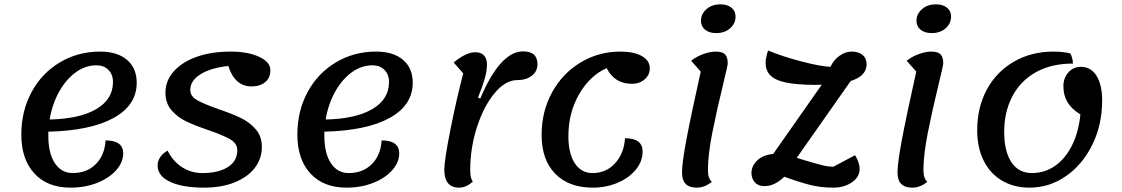

<svg xmlns="http://www.w3.org/2000/svg" viewBox="-20 -837 5153 882"><path d="M202 -232V-213Q202 -133 232 -87.5Q262 -42 314 -42Q379 -42 420 -83Q461 -124 465 -192Q546 -192 546 -132Q546 -92 514 -55.5Q482 -19 426.5 3Q371 25 304 25Q198 25 138 -40Q78 -105 78 -219Q78 -327 125 -414Q172 -501 255 -550.5Q338 -600 440 -600Q519 -600 563.5 -562Q608 -524 608 -457Q608 -354 502.5 -295.5Q397 -237 202 -232ZM208 -288Q346 -291 422.5 -336Q499 -381 499 -460Q499 -495 478 -516Q457 -537 423 -537Q372 -537 327.5 -504.5Q283 -472 251.5 -415.5Q220 -359 208 -288Z M704 -77Q704 -97 716 -115Q728 -133 750 -145Q775 -95 817 -68.5Q859 -42 910 -42Q982 -42 1026 -69Q1070 -96 1070 -147Q1070 -178 1037.5 -197Q1005 -216 938 -239Q876 -260 836 -279Q796 -298 768 -330.5Q740 -363 740 -411Q740 -466 778 -509Q816 -552 883.5 -576Q951 -600 1039 -600Q1119 -600 1170.5 -576Q1222 -552 1222 -515Q1222 -479 1198 -459.5Q1174 -440 1135 -440Q1097 -440 1070 -464Q1043 -488 1029 -534Q947 -525 900.5 -495.5Q854 -466 854 -424Q854 -395 884.5 -377.5Q915 -360 983 -336Q1047 -314 1086.5 -295Q1126 -276 1154.5 -243.5Q1183 -211 1183 -162Q1183 -109 1151 -66.5Q1119 -24 1058.5 0.5Q998 25 917 25Q818 25 761 -2Q704 -29 704 -77Z M1470 -232V-213Q1470 -133 1500 -87.5Q1530 -42 1582 -42Q1647 -42 1688 -83Q1729 -124 1733 -192Q1814 -192 1814 -132Q1814 -92 1782 -55.5Q1750 -19 1694.5 3Q1639 25 1572 25Q1466 25 1406 -40Q1346 -105 1346 -219Q1346 -327 1393 -414Q1440 -501 1523 -550.5Q1606 -600 1708 -600Q1787 -600 1831.5 -562Q1876 -524 1876 -457Q1876 -354 1770.5 -295.5Q1665 -237 1470 -232ZM1476 -288Q1614 -291 1690.5 -336Q1767 -381 1767 -460Q1767 -495 1746 -516Q1725 -537 1691 -537Q1640 -537 1595.5 -504.5Q1551 -472 1519.5 -415.5Q1488 -359 1476 -288Z M2021 -58Q2021 -99 2048.5 -238.5Q2076 -378 2108 -500L2064 -550Q2121 -597 2163 -597Q2191 -597 2204 -581.5Q2217 -566 2217 -542Q2217 -511 2206.5 -474.5Q2196 -438 2176 -389L2186 -384Q2278 -601 2383 -601Q2449 -601 2449 -542Q2449 -509 2423 -489Q2397 -469 2355 -469Q2302 -469 2252 -409Q2202 -349 2171 -253Q2140 -157 2140 -55Q2140 -18 2152 -3Q2122 25 2089 25Q2021 25 2021 -58Z M2468 -217Q2468 -325 2516 -412.5Q2564 -500 2647 -550Q2730 -600 2829 -600Q2892 -600 2928.5 -579.5Q2965 -559 2965 -523Q2965 -493 2941.5 -472.5Q2918 -452 2883 -452Q2803 -452 2767 -524Q2690 -490 2640.5 -404.5Q2591 -319 2591 -211Q2591 -132 2620.5 -87Q2650 -42 2702 -42Q2765 -42 2806 -87.5Q2847 -133 2851 -202Q2932 -202 2932 -141Q2932 -96 2901 -58Q2870 -20 2817.5 2.5Q2765 25 2703 25Q2593 25 2530.5 -39Q2468 -103 2468 -217Z M3200 -742Q3200 -772 3225 -794.5Q3250 -817 3289 -817Q3322 -817 3340.5 -801.5Q3359 -786 3359 -761Q3359 -729 3334 -707Q3309 -685 3270 -685Q3238 -685 3219 -700.5Q3200 -716 3200 -742ZM3113 -46Q3113 -87 3132.5 -192Q3152 -297 3199 -508L3155 -558Q3179 -577 3210.5 -588.5Q3242 -600 3268 -600Q3298 -600 3310.5 -587.5Q3323 -575 3323 -545Q3323 -537 3304 -459Q3273 -332 3252.5 -229Q3232 -126 3232 -55Q3232 -17 3250 -2Q3217 25 3181 25Q3147 25 3130 8Q3113 -9 3113 -46Z M3888 -465 3640 -112 3679 -100Q3733 -84 3759.5 -77.5Q3786 -71 3808 -71L3908 -124Q3929 -89 3929 -61Q3929 -24 3893.5 0.5Q3858 25 3808 25Q3752 25 3703.5 13Q3655 1 3583 -25Q3558 -2 3536.5 8Q3515 18 3490 18Q3463 18 3447.5 0.5Q3432 -17 3432 -42Q3432 -74 3458 -99.5Q3484 -125 3532 -130L3755 -448Q3744 -447 3720 -447Q3638 -448 3590 -458Q3542 -468 3519.5 -490Q3497 -512 3497 -550Q3497 -568 3508 -605Q3573 -578 3660.5 -555Q3748 -532 3795 -530Q3809 -561 3836 -580.5Q3863 -600 3892 -600Q3924 -600 3942.5 -584.5Q3961 -569 3961 -542Q3961 -488 3888 -465Z M4190 -742Q4190 -772 4215 -794.5Q4240 -817 4279 -817Q4312 -817 4330.5 -801.5Q4349 -786 4349 -761Q4349 -729 4324 -707Q4299 -685 4260 -685Q4228 -685 4209 -700.5Q4190 -716 4190 -742ZM4103 -46Q4103 -87 4122.5 -192Q4142 -297 4189 -508L4145 -558Q4169 -577 4200.5 -588.5Q4232 -600 4258 -600Q4288 -600 4300.5 -587.5Q4313 -575 4313 -545Q4313 -537 4294 -459Q4263 -332 4242.5 -229Q4222 -126 4222 -55Q4222 -17 4240 -2Q4207 25 4171 25Q4137 25 4120 8Q4103 -9 4103 -46Z M4469 -238Q4469 -344 4513.5 -426Q4558 -508 4638 -554Q4718 -600 4819 -600Q4861 -600 4896 -592Q4907 -576 4909 -545Q4809 -545 4738 -505Q4667 -465 4630 -393.5Q4593 -322 4593 -231Q4593 -142 4626 -92Q4659 -42 4720 -42Q4779 -42 4826.5 -75Q4874 -108 4904.5 -169Q4935 -230 4943 -311Q4902 -337 4883.5 -368Q4865 -399 4865 -441Q4865 -479 4888 -504.5Q4911 -530 4945 -530Q4991 -530 5017 -489Q5043 -448 5043 -375Q5043 -265 4998.5 -173.5Q4954 -82 4877.5 -28.5Q4801 25 4709 25Q4637 25 4582.5 -7.5Q4528 -40 4498.5 -99.5Q4469 -159 4469 -238Z"/></svg>

Font: Lemonada
Style: Regular
Weight: 400
Designer: Mohamed Gaber (Arabic) Eduardo Tunni (Latin)
Foundry: Kief Type Foundry
Version: Version 3.006